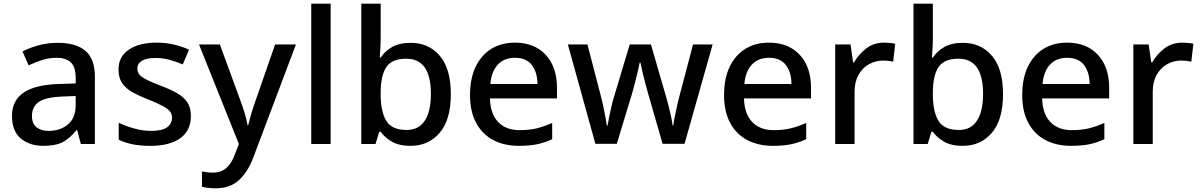

<svg xmlns="http://www.w3.org/2000/svg" viewBox="-20 -780 6500 1040"><path d="M292 -548Q393 -548 443.5 -504Q494 -460 494 -365V0H418L398 -75H394Q359 -31 320.5 -10.5Q282 10 214 10Q141 10 93 -29.5Q45 -69 45 -153Q45 -235 107.5 -278Q170 -321 298 -325L390 -328V-357Q390 -418 363 -442.5Q336 -467 287 -467Q245 -467 207 -454.5Q169 -442 135 -426L102 -501Q139 -521 188.5 -534.5Q238 -548 292 -548ZM316 -257Q224 -253 188.5 -226.5Q153 -200 153 -152Q153 -110 178 -90.5Q203 -71 244 -71Q306 -71 348 -106Q390 -141 390 -212V-260Z M1014 -152Q1014 -72 956 -31Q898 10 795 10Q738 10 697.5 1.5Q657 -7 623 -23V-115Q658 -98 705.5 -84.5Q753 -71 797 -71Q858 -71 885 -90.5Q912 -110 912 -142Q912 -160 902 -174.5Q892 -189 864 -204.5Q836 -220 784 -241Q732 -261 696 -281.5Q660 -302 641 -330.5Q622 -359 622 -404Q622 -474 678.5 -511.5Q735 -549 827 -549Q877 -549 920.5 -539Q964 -529 1004 -511L970 -431Q935 -446 898 -456Q861 -466 823 -466Q774 -466 749 -451Q724 -436 724 -409Q724 -389 736 -375Q748 -361 776.5 -347Q805 -333 855 -314Q905 -295 940.5 -274.5Q976 -254 995 -225Q1014 -196 1014 -152Z M1058 -539H1171L1283 -233Q1296 -198 1306 -165Q1316 -132 1321 -101H1324Q1330 -126 1340.5 -162Q1351 -198 1364 -234L1470 -539H1583L1352 73Q1323 151 1274.5 195.5Q1226 240 1148 240Q1124 240 1105.5 237.5Q1087 235 1074 232V149Q1085 151 1100.5 153Q1116 155 1133 155Q1179 155 1207.5 128.5Q1236 102 1251 59L1274 0Z M1771 0H1666V-760H1771Z M2042 -577Q2042 -544 2040 -514Q2038 -484 2037 -468H2042Q2064 -502 2103.5 -525Q2143 -548 2205 -548Q2302 -548 2362 -478Q2422 -408 2422 -270Q2422 -131 2361.5 -60.5Q2301 10 2204 10Q2142 10 2103 -12.5Q2064 -35 2042 -66H2034L2014 0H1937V-760H2042ZM2181 -462Q2103 -462 2072.5 -416.5Q2042 -371 2042 -277V-269Q2042 -176 2072 -126Q2102 -76 2183 -76Q2248 -76 2281 -126.5Q2314 -177 2314 -271Q2314 -462 2181 -462Z M2769 -549Q2875 -549 2936 -483Q2997 -417 2997 -305V-247H2634Q2636 -164 2678 -119.5Q2720 -75 2795 -75Q2847 -75 2887.5 -85Q2928 -95 2971 -114V-26Q2930 -7 2888.5 1.5Q2847 10 2790 10Q2712 10 2652.5 -21Q2593 -52 2559.5 -113.5Q2526 -175 2526 -265Q2526 -355 2556.5 -418.5Q2587 -482 2641.5 -515.5Q2696 -549 2769 -549ZM2769 -467Q2711 -467 2676.5 -430Q2642 -393 2636 -325H2891Q2891 -388 2861 -427.5Q2831 -467 2769 -467Z M3491 -272Q3483 -298 3474.5 -331.5Q3466 -365 3459 -395Q3452 -425 3449 -441H3445Q3442 -425 3435 -395Q3428 -365 3419.5 -331.5Q3411 -298 3403 -271L3321 -1H3205L3056 -539H3162L3233 -266Q3244 -224 3253.5 -176.5Q3263 -129 3267 -100H3271Q3274 -118 3279.5 -145.5Q3285 -173 3291.5 -201.5Q3298 -230 3304 -249L3391 -539H3506L3590 -249Q3596 -228 3603 -200.5Q3610 -173 3615.5 -146.5Q3621 -120 3623 -101H3627Q3629 -118 3634.5 -145.5Q3640 -173 3647 -205Q3654 -237 3662 -266L3734 -539H3840L3688 -1H3569Z M4145 -549Q4251 -549 4312 -483Q4373 -417 4373 -305V-247H4010Q4012 -164 4054 -119.5Q4096 -75 4171 -75Q4223 -75 4263.5 -85Q4304 -95 4347 -114V-26Q4306 -7 4264.5 1.5Q4223 10 4166 10Q4088 10 4028.5 -21Q3969 -52 3935.5 -113.5Q3902 -175 3902 -265Q3902 -355 3932.5 -418.5Q3963 -482 4017.5 -515.5Q4072 -549 4145 -549ZM4145 -467Q4087 -467 4052.5 -430Q4018 -393 4012 -325H4267Q4267 -388 4237 -427.5Q4207 -467 4145 -467Z M4769 -549Q4783 -549 4799.5 -547.5Q4816 -546 4829 -543L4818 -446Q4792 -452 4764 -452Q4723 -452 4687.5 -432.5Q4652 -413 4630.5 -375Q4609 -337 4609 -284V0H4504V-539H4587L4601 -442H4606Q4631 -486 4672 -517.5Q4713 -549 4769 -549Z M5033 -577Q5033 -544 5031 -514Q5029 -484 5028 -468H5033Q5055 -502 5094.5 -525Q5134 -548 5196 -548Q5293 -548 5353 -478Q5413 -408 5413 -270Q5413 -131 5352.5 -60.5Q5292 10 5195 10Q5133 10 5094 -12.5Q5055 -35 5033 -66H5025L5005 0H4928V-760H5033ZM5172 -462Q5094 -462 5063.5 -416.5Q5033 -371 5033 -277V-269Q5033 -176 5063 -126Q5093 -76 5174 -76Q5239 -76 5272 -126.5Q5305 -177 5305 -271Q5305 -462 5172 -462Z M5760 -549Q5866 -549 5927 -483Q5988 -417 5988 -305V-247H5625Q5627 -164 5669 -119.5Q5711 -75 5786 -75Q5838 -75 5878.5 -85Q5919 -95 5962 -114V-26Q5921 -7 5879.5 1.5Q5838 10 5781 10Q5703 10 5643.5 -21Q5584 -52 5550.5 -113.5Q5517 -175 5517 -265Q5517 -355 5547.5 -418.5Q5578 -482 5632.5 -515.5Q5687 -549 5760 -549ZM5760 -467Q5702 -467 5667.5 -430Q5633 -393 5627 -325H5882Q5882 -388 5852 -427.5Q5822 -467 5760 -467Z M6384 -549Q6398 -549 6414.5 -547.5Q6431 -546 6444 -543L6433 -446Q6407 -452 6379 -452Q6338 -452 6302.5 -432.5Q6267 -413 6245.5 -375Q6224 -337 6224 -284V0H6119V-539H6202L6216 -442H6221Q6246 -486 6287 -517.5Q6328 -549 6384 -549Z"/></svg>

Font: Noto Sans Tai Tham Medium
Style: Regular
Weight: 500
Designer: Monotype Design Team 2013. Revised by David WIlliams 2020
Foundry: Monotype Imaging Inc.
Version: Version 2.002; ttfautohint (v1.8.4.7-5d5b)